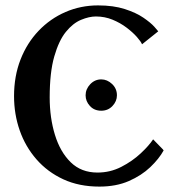

<svg xmlns="http://www.w3.org/2000/svg" viewBox="-20 -679 654 711"><path d="M355 -269Q329 -269 313 -286.5Q297 -304 297 -326Q297 -349 314 -367Q331 -385 355 -385Q377 -385 395 -368Q413 -351 413 -326Q413 -304 396.5 -286.5Q380 -269 355 -269ZM583 -126 586 -122Q569 -91 536.5 -60Q504 -29 457 -8.5Q410 12 348 12Q273 12 214.5 -15Q156 -42 115 -89Q74 -136 53 -196Q32 -256 32 -323Q32 -397 56 -458.5Q80 -520 123 -565Q166 -610 222.5 -634.5Q279 -659 343 -659Q400 -659 442 -645.5Q484 -632 511 -613.5Q538 -595 551.5 -580Q565 -565 566 -563L506 -515Q502 -525 487 -542Q472 -559 449 -576.5Q426 -594 397 -606Q368 -618 335 -618Q310 -618 280 -605.5Q250 -593 224 -561Q198 -529 181 -470Q164 -411 164 -318Q164 -243 183.5 -179.5Q203 -116 242 -78Q281 -40 341 -40Q388 -40 429 -61Q470 -82 501 -111Q532 -140 547 -163Z"/></svg>

Font: Libertinus Serif SemiBold
Style: Regular
Weight: 600
Designer: Philipp H. Poll, Khaled Hosny
Foundry: Caleb Maclennan
Version: Version 7.051;RELEASE